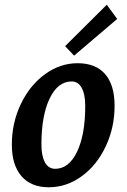

<svg xmlns="http://www.w3.org/2000/svg" viewBox="-20 -778 535 811"><path d="M30 -167Q30 -259 68 -338.5Q106 -418 170 -464.5Q234 -511 308 -511Q384 -511 424 -465Q464 -419 464 -331Q464 -239 426.5 -159.5Q389 -80 325 -33.5Q261 13 186 13Q111 13 70.5 -34Q30 -81 30 -167ZM340 -330Q340 -380 325 -407Q310 -434 283 -434Q224 -434 189.5 -361.5Q155 -289 155 -168Q155 -119 170 -92Q185 -65 213 -65Q271 -65 305.5 -137Q340 -209 340 -330ZM255 -583 431 -758 475 -698 293 -543Z"/></svg>

Font: Andada Pro
Style: Bold Italic
Weight: 700
Italic angle: -7°
Designer: Carolina Giovagnoli
Foundry: Huerta Tipografica
Version: Version 3.005; ttfautohint (v1.8.4)